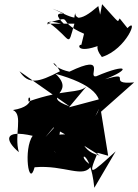

<svg xmlns="http://www.w3.org/2000/svg" viewBox="-20 -807 660 916"><path d="M496 -64 462 -274 620 -414C484 -401 621 -470 481 -429C605 -476 593 -509 439 -443C393 -435 499 -555 311 -465C214 -486 224 -544 266 -467C162 -412 115 -403 73 -467L311 -300C166 -352 348 -357 245 -455C413 -408 497 -343 435 -253L478 -340L309 -295L392 -394C353 -359 294 -385 116 -323C109 -376 168 -302 42 -282C92 -259 46 -162 70 -81C2 -138 -3 -191 136 -159C91 -98 117 95 145 -9C289 -22 382 49 416 -18C335 -68 410 -111 430 89L532 -85C416 20 394 43 446 -78ZM197 -153C284 -260 195 -144 248 -190L333 -142L456 -65C337 -91 410 -187 242 -162C209 -184 268 7 232 -118L161 -117C192 0 256 -37 273 -236ZM450 -695C502 -747 337 -686 339 -745C318 -675 375 -698 477 -648L449 -778C353 -696 344 -714 230 -766C371 -707 187 -787 289 -689C162 -728 223 -671 207 -694H335C300 -572 325 -619 213 -699C343 -736 237 -708 381 -646L368 -593C350 -598 341 -540 486 -603C544 -615 391 -631 466 -535C585 -572 644 -731 588 -673L551 -719C538 -703 558 -687 467 -787Z"/></svg>

Font: Asimov Silicon
Style: Regular
Weight: 400
Designer: Google
Version: Version 2.000980; 2014